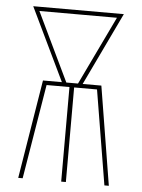

<svg xmlns="http://www.w3.org/2000/svg" viewBox="-53 -777 605 819"><g transform="rotate(5 250.0 -367.5)"><path d="M56 0 125 -423H206L56 -735H444L295 -423H375L444 0H425L358 -405H260V0H240V-405H142L75 0ZM275 -423 416 -717H84L225 -423Z"/></g></svg>

Font: Iosevka Term Curly Thin
Style: Regular
Weight: 100
Designer: Belleve Invis
Foundry: Belleve Invis
Version: Version 32.3.0